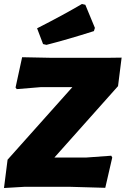

<svg xmlns="http://www.w3.org/2000/svg" viewBox="-22 -937 630 963"><path d="M389 -917 406 -913 454 -797 449 -781Q317 -739 211 -712L194 -716L164 -795Q294 -861 389 -917ZM588 -648 570 -505 251 -147H412L536 -156L541 -147L506 5L330 0H100L-2 6L16 -136L341 -500H183L62 -490L56 -498L89 -650L239 -647H513Z"/></svg>

Font: Alegreya Sans Black
Style: Italic
Weight: 900
Italic angle: -7°
Designer: Juan Pablo del Peral
Foundry: Huerta Tipografica
Version: Version 2.007